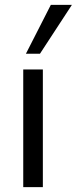

<svg xmlns="http://www.w3.org/2000/svg" viewBox="-20 -773 317 793"><path d="M76 0V-486H157V0ZM87 -551 190 -753H277L145 -551Z"/></svg>

Font: Nunito Sans 12pt ExtraLight 12pt
Style: Regular
Weight: 400
Version: Version 3.101;gftools[0.9.27]